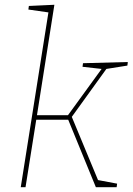

<svg xmlns="http://www.w3.org/2000/svg" viewBox="-20 -785 556 805"><path d="M514 -510 426 -496 281 -295 391 -30 471 -15 469 0H382L266 -283H132L87 0H67L183 -733L99 -745L101 -760L208 -765L135 -302H265L406 -496L326 -505L328 -520L516 -525Z"/></svg>

Font: Bitter Pro Thin
Style: Italic
Weight: 250
Italic angle: -9°
Designer: Sol Matas, and Bitter project Authors
Foundry: Sol Matas
Version: Version 1.010